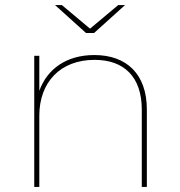

<svg xmlns="http://www.w3.org/2000/svg" viewBox="-20 -737 708 757"><path d="M352 -520C242 -520 166 -465 135 -379V-517H115V0H135V-281C135 -412 217 -501 353 -501C470 -501 539 -433 539 -305V0H559V-305C559 -445 479 -520 352 -520ZM473 -717H446L335 -624L224 -717H197L319 -607H351Z"/></svg>

Font: Montserrat-Alt1 Thin
Style: Regular
Weight: 100
Designer: Differentunic
Foundry: Differentunic
Version: Version 7.222